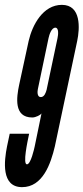

<svg xmlns="http://www.w3.org/2000/svg" viewBox="-29 -763 344 791"><path d="M50 -414C39 -362 27 -279 104 -279C119 -279 139 -290 142 -296L114 -160C112 -151 98 -86 82 -86C64 -86 84 -179 91 -212H11L0 -160C-12 -100 -25 8 62 8C147 8 180 -88 197 -160L289 -594C300 -646 306 -743 226 -743C148 -743 104 -660 89 -594ZM163 -393C160 -382 154 -363 139 -363C123 -363 125 -387 127 -396L171 -606C174 -620 183 -649 199 -649C214 -649 211 -620 208 -606Z"/></svg>

Font: League Gothic Condensed Italic
Style: Regular
Weight: 400
Width: 3
Designer: Tyler Finck
Foundry: The League of Moveable Type
Version: Version 1.001;PS 001.001;hotconv 1.0.56;makeotf.lib2.0.21325